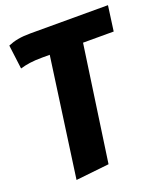

<svg xmlns="http://www.w3.org/2000/svg" viewBox="-139 -628 818 948"><g transform="rotate(-20 270.0 -154.0)"><path d="M540 -533H133C81 -533 47 -526 14 -512L30 -386C61 -395 93 -401 148 -401H186L99 225L274 206L361 -401H522Z"/></g></svg>

Font: Fira Sans ExtraBold
Style: Italic
Weight: 800
Italic angle: -8°
Designer: bBox Type GmbH & Carrois Corporate GbR & Edenspiekermann AG
Foundry: bBox Type GmbH & Carrois Corporate GbR & Edenspiekermann AG
Version: Version 4.301;PS 004.301;hotconv 1.0.88;makeotf.lib2.5.64775